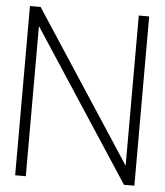

<svg xmlns="http://www.w3.org/2000/svg" viewBox="-51 -745 679 791"><g transform="rotate(5 288.5 -350.0)"><path d="M534 -700H491V-79L85 -700H41V0H85V-621L491 0H534Z"/></g></svg>

Font: Advent Pro Light
Style: Regular
Weight: 300
Version: Version 3.000